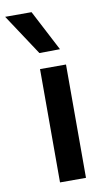

<svg xmlns="http://www.w3.org/2000/svg" viewBox="-130 -836 492 881"><g transform="rotate(-10 116.5 -396.0)"><path d="M76 -528H197V0H76ZM-40 -792H83L182 -602L86 -601Z"/></g></svg>

Font: Lopes Sans SemiBold
Style: Regular
Weight: 600
Designer: Gabriel Lam, Diego Maldonado
Foundry: TypeRant, Foresti Design
Version: Version 4.000